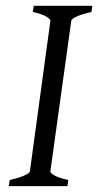

<svg xmlns="http://www.w3.org/2000/svg" viewBox="-20 -635 335 655"><path d="M292 -594.2Q261.2 -587.4 242.7 -579.1Q224.1 -570.8 223.1 -564L151.9 -50.8Q150.9 -44.9 166 -36.4Q181.2 -27.8 212.9 -21L210 0H9.8L13.2 -21Q43.9 -27.8 62.3 -35.9Q80.6 -43.9 82 -50.8L151.9 -564Q152.8 -569.8 137.7 -578.6Q122.6 -587.4 91.8 -594.2L95.2 -615.2H294.9Z"/></svg>

Font: Akkhara
Style: Italic
Weight: 400
Italic angle: -7°
Designer: J. Victor Gaultney
Version: Version 1.00 June 13, 2006, initial release